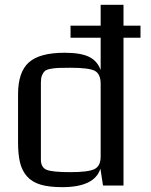

<svg xmlns="http://www.w3.org/2000/svg" viewBox="-20 -773 630 800"><path d="M55.2 -181.2V-379.9Q55.2 -472.7 100.1 -512.9Q145 -553.2 249 -553.2Q315.9 -553.2 350.6 -536.4Q385.3 -519.5 399.4 -481.4V-615.7H273.9V-666H399.4V-752.9H494.6V-666H565.4V-615.7H494.6V0H409.2L398.4 -70.3Q374 6.8 239.3 6.8Q184.6 6.8 149.2 -3.7Q113.8 -14.2 92.8 -37.8Q71.8 -61.5 63.5 -95.5Q55.2 -129.4 55.2 -181.2ZM273.4 -490.7Q240.7 -490.7 223.9 -490Q207 -489.3 189.9 -486.1Q172.9 -482.9 166 -476.3Q159.2 -469.7 154.8 -458.5Q150.4 -447.3 150.4 -429.2V-107.9Q150.4 -75.7 173.8 -65.7Q197.3 -55.7 272.9 -55.7Q347.7 -55.7 373.5 -68.4Q399.4 -81.1 399.4 -120.1V-422.9Q399.4 -464.8 375.2 -477.8Q351.1 -490.7 273.4 -490.7Z"/></svg>

Font: Coda
Style: Regular
Weight: 400
Designer: vernon adams
Foundry: vernon adams
Version: Version 2.001; ttfautohint (v0.8) -r 50 -G 200 -x